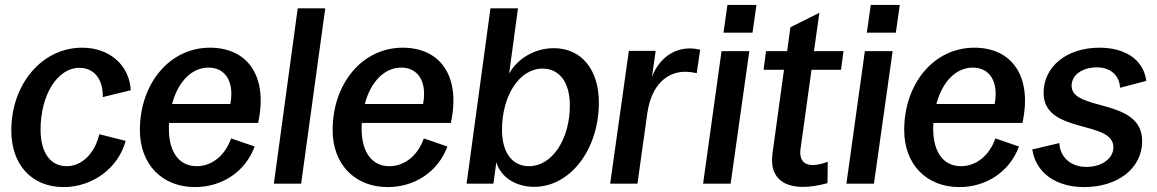

<svg xmlns="http://www.w3.org/2000/svg" viewBox="-20 -747 4707 781"><path d="M239 14C357 14 462 -64 491 -174L384 -201C365 -121 312 -71 251 -71C184 -71 145 -128 145 -219C145 -362 214 -471 303 -471C361 -471 400 -427 398 -352L512 -380C506 -483 425 -553 314 -553C151 -553 26 -405 26 -216C26 -78 108 14 239 14Z M773 14C884 14 978 -49 1016 -151L920 -184C895 -113 841 -71 780 -71C709 -71 667 -128 667 -223C667 -231 667 -238 668 -247H1030C1071 -436 988 -553 834 -553C669 -553 549 -406 549 -218C549 -78 640 14 773 14ZM680 -324C703 -412 758 -472 828 -472C896 -472 934 -416 917 -324Z M1094 0H1205L1303 -713H1191Z M1557 14C1668 14 1762 -49 1800 -151L1704 -184C1679 -113 1625 -71 1564 -71C1493 -71 1451 -128 1451 -223C1451 -231 1451 -238 1452 -247H1814C1855 -436 1772 -553 1618 -553C1453 -553 1333 -406 1333 -218C1333 -78 1424 14 1557 14ZM1464 -324C1487 -412 1542 -472 1612 -472C1680 -472 1718 -416 1701 -324Z M2153 13C2299 13 2416 -138 2416 -330C2416 -464 2345 -551 2233 -551C2157 -551 2087 -511 2051 -448L2087 -713H1975L1878 0H1987L1999 -87C2017 -26 2078 13 2153 13ZM2132 -71C2063 -71 2022 -127 2022 -219C2022 -360 2094 -468 2187 -468C2257 -468 2298 -410 2298 -319C2298 -179 2225 -71 2132 -71Z M2462 0H2573L2613 -286C2630 -404 2695 -455 2767 -455C2782 -455 2799 -453 2814 -449L2828 -545C2814 -548 2800 -550 2786 -550C2718 -550 2661 -508 2632 -435L2647 -540H2538Z M2840 0H2952L3028 -539H2915ZM2923 -614H3041L3057 -727H2939Z M3346 -2 3347 -89C3270 -60 3229 -79 3236 -139L3281 -463H3401L3411 -539H3291L3313 -695L3195 -636L3182 -539H3096L3086 -463H3169L3122 -121C3107 -6 3193 40 3346 -2Z M3423 0H3535L3611 -539H3498ZM3506 -614H3624L3640 -727H3522Z M3882 14C3993 14 4087 -49 4125 -151L4029 -184C4004 -113 3950 -71 3889 -71C3818 -71 3776 -128 3776 -223C3776 -231 3776 -238 3777 -247H4139C4180 -436 4097 -553 3943 -553C3778 -553 3658 -406 3658 -218C3658 -78 3749 14 3882 14ZM3789 -324C3812 -412 3867 -472 3937 -472C4005 -472 4043 -416 4026 -324Z M4390 14C4529 14 4626 -64 4626 -173C4626 -351 4339 -292 4339 -398C4339 -442 4382 -473 4442 -473C4498 -473 4534 -439 4536 -390L4643 -418C4630 -511 4549 -553 4452 -553C4320 -553 4225 -477 4225 -369C4225 -200 4509 -260 4509 -148C4509 -101 4460 -68 4399 -68C4336 -68 4292 -107 4289 -165L4179 -139C4194 -43 4276 14 4390 14Z"/></svg>

Font: Ronzino Medium
Style: Italic
Weight: 500
Italic angle: -7.99998°
Designer: Nunzio Mazzaferro
Foundry: Collletttivo
Version: Version 1.000;Glyphs 3.3 (3337)